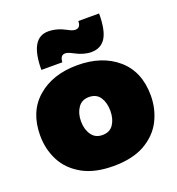

<svg xmlns="http://www.w3.org/2000/svg" viewBox="-140 -887 928 1008"><g transform="rotate(-20 324.0 -383.0)"><path d="M324 8Q220 8 152 -29.5Q81 -69 48 -133.5Q15 -198 15 -274Q15 -407 100.5 -481Q186 -555 324 -555Q462 -555 547.5 -481Q633 -407 633 -274Q633 -199 600.5 -134.5Q568 -70 496.5 -29.5Q427.5 8 324 8ZM418 -594Q376 -594 326 -621Q301 -635 285 -635Q258 -635 256 -596H139Q139 -774 241 -774Q290 -774 339 -747Q364 -733 379 -733Q409 -733 409 -771H525Q525 -678 498.8 -636Q472.5 -594 418 -594ZM324 -165Q366 -165 386 -195.5Q406 -226 406 -271Q406 -316 386 -346.5Q366 -377 324 -377Q284 -377 263 -346.2Q242 -315.5 242 -271Q242 -226.5 263 -195.8Q284 -165 324 -165Z"/></g></svg>

Font: Argentum Novus Black
Style: Regular
Weight: 900
Designer: Julieta Ulanovsky (font) & Cristiano Sobral (main changes)
Foundry: Julieta Ulanovsky (font) & Cristiano Sobral (main changes)
Version: Version 3.00;November 27, 2020;FontCreator 13.0.0.2655 64-bi